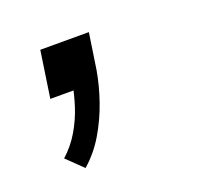

<svg xmlns="http://www.w3.org/2000/svg" viewBox="-59 -156 373 364"><g transform="rotate(-20 127.5 26.0)"><path d="M58 146 26 115Q45 98 58 76Q71 54 78.5 30.5Q86 7 89 -11L101 0H40L54 -94H152L141 -21Q136 8 125.5 38.5Q115 69 98.5 97Q82 125 58 146Z"/></g></svg>

Font: Nunito Sans 7pt Light
Style: Italic
Weight: 300
Italic angle: -9°
Designer: Vernon Adams
Foundry: Vernon Adams
Version: Version 3.101;gftools[0.9.27]